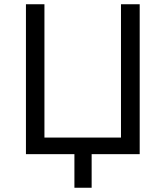

<svg xmlns="http://www.w3.org/2000/svg" viewBox="-20 -725 778 903"><path d="M330 158V0H102V-705H189V-78H549V-705H637V0H411V158Z"/></svg>

Font: Nunito Sans 7pt SemiCondensed
Style: Regular
Weight: 400
Width: 4
Designer: Vernon Adams
Foundry: Vernon Adams
Version: Version 3.101;gftools[0.9.27]